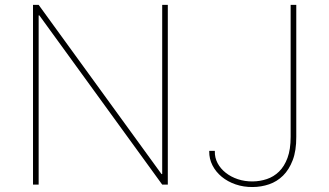

<svg xmlns="http://www.w3.org/2000/svg" viewBox="-20 -747 1333 777"><path d="M113.6 0ZM659.1 0H636.4L139.2 -684.7H136.4V0H113.6V-727.3H136.4L633.5 -42.6H636.4V-727.3H659.1ZM1002.8 9.9Q965.6 10.3 933.2 -0.9Q900.9 -12.1 877.1 -31.8Q853.3 -51.5 839.8 -77.9Q826.3 -104.4 826.7 -134.6V-136.4H849.4V-134.6Q848.7 -109 860.6 -86.6Q872.5 -64.3 893.5 -47.8Q914.4 -31.2 942.6 -21.8Q970.9 -12.4 1002.8 -12.8Q1032.3 -13.1 1060 -22.4Q1087.7 -31.6 1109.2 -52.6Q1130.7 -73.5 1143.5 -108Q1156.2 -142.4 1156.2 -193.2V-727.3H1179V-193.2Q1179.3 -137.4 1164.6 -98.9Q1149.9 -60.4 1125.4 -36.2Q1100.9 -12.1 1069.1 -1.2Q1037.3 9.6 1002.8 9.9Z"/></svg>

Font: Linik Sans Thin
Style: Regular
Weight: 100
Designer: Fonts by Rasmus Andersson / Changes by Cristiano Sobral with parts from Marc Monis
Foundry: rsms
Version: Version 3.020; ttfautohint (v1.6)